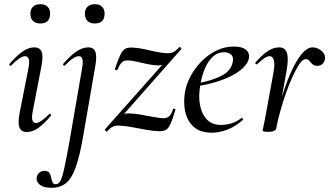

<svg xmlns="http://www.w3.org/2000/svg" viewBox="-20 -621 1571 916"><path d="M108 9Q81 9 72.5 -13.5Q64 -36 75 -89L116 -297Q127 -353 99 -353Q88 -353 71 -341.5Q54 -330 34 -309Q31 -305 26.5 -309.5Q22 -314 26 -317Q61 -357 89 -376Q117 -395 143 -395Q171 -395 179 -373Q187 -351 177 -302L136 -89Q130 -59 135 -46.5Q140 -34 151 -34Q162 -34 178.5 -45.5Q195 -57 214 -76Q218 -80 222 -75.5Q226 -71 222 -68Q190 -30 162.5 -10.5Q135 9 108 9ZM172 -509Q150 -509 137.5 -521Q125 -533 125 -556Q125 -577 137.5 -589Q150 -601 172 -601Q195 -601 207 -589Q219 -577 219 -556Q219 -509 172 -509Z M225 275Q188 275 170 260.5Q152 246 155 227Q157 211 168 202.5Q179 194 192 194Q209 194 215.5 203.5Q222 213 224 226Q226 239 230.5 248.5Q235 258 246 258Q260 258 269 240Q278 222 287.5 178Q297 134 311 56L372 -297Q382 -353 356 -353Q332 -353 290 -309Q287 -305 283 -309.5Q279 -314 282 -317Q317 -357 345.5 -376Q374 -395 401 -395Q428 -395 435.5 -373Q443 -351 434 -302L376 33Q360 125 341 178Q322 231 294.5 253Q267 275 225 275ZM432 -509Q410 -509 397.5 -521Q385 -533 385 -556Q385 -577 397.5 -589Q410 -601 432 -601Q455 -601 467 -589Q479 -577 479 -556Q479 -509 432 -509Z M490 7Q488 8 483.5 3Q479 -2 480 -3L797 -360L791 -349Q778 -326 766.5 -317.5Q755 -309 734 -309Q713 -309 685 -315Q657 -321 631 -327Q605 -333 588 -333Q570 -333 560 -322Q550 -311 540 -288Q539 -284 533 -286.5Q527 -289 529 -294Q545 -341 556 -362.5Q567 -384 579.5 -389.5Q592 -395 614 -394Q649 -392 695 -380.5Q741 -369 780 -367Q796 -367 808 -373Q820 -379 835 -396Q838 -398 842.5 -393.5Q847 -389 845 -387L529 -29L530 -40Q543 -63 557 -71.5Q571 -80 592 -80Q617 -80 649.5 -74.5Q682 -69 712.5 -63Q743 -57 761 -57Q778 -57 788 -67Q798 -77 806 -101Q808 -103 813 -102Q818 -101 817 -97Q803 -50 792.5 -28Q782 -6 770 -0.5Q758 5 738 5Q710 4 676.5 -2Q643 -8 609 -14.5Q575 -21 545 -22Q529 -22 517 -16Q505 -10 490 7Z M990 12Q935 12 904 -16Q873 -44 863.5 -89Q854 -134 863 -185Q870 -223 891 -261Q912 -299 943 -330Q974 -361 1013 -380Q1052 -399 1096 -399Q1134 -399 1152.5 -384.5Q1171 -370 1168 -345Q1164 -321 1140.5 -298Q1117 -275 1080 -257Q1043 -239 997 -226Q951 -213 903 -208L905 -221Q980 -232 1031 -256.5Q1082 -281 1090 -324Q1096 -349 1082.5 -360.5Q1069 -372 1049 -372Q1019 -372 996 -351Q973 -330 958 -295Q943 -260 936 -218Q926 -164 934 -120.5Q942 -77 967 -51Q992 -25 1034 -25Q1057 -25 1082.5 -32Q1108 -39 1132 -58Q1134 -60 1137.5 -56Q1141 -52 1139 -49Q1101 -16 1063.5 -2Q1026 12 990 12Z M1298 -9 1288 -10Q1297 -57 1311 -110Q1325 -163 1343 -213.5Q1361 -264 1382 -305Q1403 -346 1425.5 -370.5Q1448 -395 1472 -395Q1486 -395 1500.5 -387.5Q1515 -380 1524 -367Q1533 -354 1530 -338Q1528 -325 1518.5 -316Q1509 -307 1494 -307Q1479 -307 1470.5 -315Q1462 -323 1455.5 -331Q1449 -339 1438 -339Q1425 -339 1409 -316Q1393 -293 1376 -256Q1359 -219 1343.5 -174.5Q1328 -130 1316 -86.5Q1304 -43 1298 -9ZM1259 8Q1243 8 1238 6Q1233 4 1233 1Q1233 -2 1238.5 -26Q1244 -50 1248 -74L1284 -271Q1290 -304 1288.5 -321Q1287 -338 1281 -345.5Q1275 -353 1266 -353Q1254 -353 1238.5 -341.5Q1223 -330 1207 -315Q1204 -312 1200 -316Q1196 -320 1199 -323Q1231 -360 1258 -377.5Q1285 -395 1311 -395Q1330 -395 1340.5 -384Q1351 -373 1352.5 -347Q1354 -321 1346 -276L1298 -9Q1295 8 1259 8Z"/></svg>

Font: Cormorant Light Medium
Style: Italic
Weight: 500
Italic angle: -10°
Version: Version 4.000